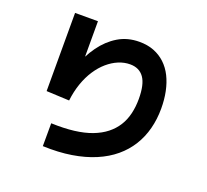

<svg xmlns="http://www.w3.org/2000/svg" viewBox="-139 -948 1278 1183"><g transform="rotate(20 500.0 -357.0)"><path d="M253.3 62 253.7 -88Q336.7 -85 402.5 -93Q468.3 -101 518.8 -120.2Q569.2 -139.5 605.3 -168Q641.3 -196.5 664.7 -233.5Q688 -270.5 698.8 -315.9Q709.7 -361.3 709.7 -413Q709.7 -508.5 678.6 -552.1Q647.5 -595.7 587.5 -595.7Q549.3 -595.7 512 -580.2Q474.7 -564.7 441.1 -535.7Q407.5 -506.7 380.3 -465.3Q353.2 -424 334.8 -371.5Q316.5 -319 309.3 -257.7L159.3 -264.7V-777.3H309.3V-308.5H236.3Q248.3 -391.2 276.3 -469.2Q304.3 -547.3 349.2 -609.7Q394 -672 454.8 -708.8Q515.7 -745.7 594.2 -745.7Q647.5 -745.7 689.6 -729.2Q731.7 -712.7 763.8 -682.5Q796 -652.3 817.2 -610Q838.3 -567.7 849 -515.8Q859.7 -464 859.7 -404.7Q859.7 -334.5 843.3 -271.8Q827 -209 793.9 -155.8Q760.8 -102.5 710.8 -60.7Q660.7 -18.8 593.2 9.9Q525.7 38.7 440.9 52.3Q356.2 66 253.3 62Z"/></g></svg>

Font: Murecho Thin
Style: Regular
Weight: 100
Designer: Neil Summerour
Foundry: Positype
Version: Version 1.010